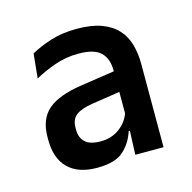

<svg xmlns="http://www.w3.org/2000/svg" viewBox="-62 -708 456 456"><g transform="rotate(-15 166.0 -480.0)"><path d="M220 -321 223 -395 222 -400.5V-500.5V-528Q222 -557 206 -572.5Q190 -588 151.5 -588Q120 -588 92.8 -578.2Q65.5 -568.5 43 -556L49 -616Q69.5 -627.5 98 -636.8Q126.5 -646 163 -646Q199 -646 223.2 -637Q247.5 -628 262.2 -612Q277 -596 283.2 -574Q289.5 -552 289.5 -526.5V-321ZM125 -314.5Q78.5 -314.5 54 -338.8Q29.5 -363 29.5 -408V-415.5Q29.5 -459.5 55.5 -482Q81.5 -504.5 137.5 -513L230.5 -527L235 -477L153 -464.5Q124.5 -460 112 -450Q99.5 -440 99.5 -420V-414.5Q99.5 -395 111.5 -384Q123.5 -373 149 -373Q177 -373 197 -388.5Q217 -404 223.5 -427L231.5 -379.5H219.5Q210.5 -351.5 190 -333Q169.5 -314.5 125 -314.5Z"/></g></svg>

Font: Anek Gurmukhi Medium
Style: Regular
Weight: 500
Designer: Sarang Kulkarni (Gurmukhi), Yesha Goshar (Latin)
Foundry: Ek Type
Version: Version 1.003